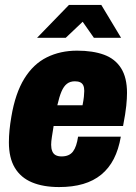

<svg xmlns="http://www.w3.org/2000/svg" viewBox="-20 -745 550 777"><path d="M219 12Q155 12 109.5 -7Q64 -26 40 -66Q16 -106 16 -169Q16 -193 18.5 -218.5Q21 -244 26 -273Q42 -368 78.5 -427Q115 -486 169.5 -513Q224 -540 292 -540Q356 -540 401 -523.5Q446 -507 470 -469Q494 -431 494 -369Q494 -347 491 -317Q488 -287 478 -235H197Q193 -210 190 -191Q187 -172 187 -159Q187 -144 191.5 -133Q196 -122 205.5 -117Q215 -112 229 -112Q245 -112 256.5 -117Q268 -122 275.5 -132Q283 -142 288 -157Q293 -172 296 -192H469Q460 -140 440.5 -102Q421 -64 390 -38.5Q359 -13 316.5 -0.5Q274 12 219 12ZM212 -319H314Q318 -339 319.5 -353.5Q321 -368 321 -377Q321 -391 317 -399.5Q313 -408 304.5 -412Q296 -416 283 -416Q264 -416 251 -406Q238 -396 229 -375Q220 -354 212 -319ZM130 -592 259 -725H390L470 -592H360L297 -682H341L246 -592Z"/></svg>

Font: Archivo Condensed Black
Style: Italic
Weight: 900
Width: 3
Italic angle: -10°
Designer: Hector Gatti
Foundry: Omnibus-Type
Version: Version 2.001